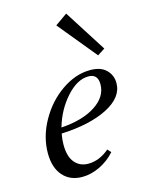

<svg xmlns="http://www.w3.org/2000/svg" viewBox="-108 -751 617 827"><g transform="rotate(-15 200.5 -338.0)"><path d="M356 -477.1 215.3 -648.4 269.5 -686.5 389.2 -498.5ZM155.3 11.2Q101.1 11.2 69.3 -25.1Q37.6 -61.5 37.6 -125.5Q37.6 -198.7 76.7 -268.6Q115.7 -338.4 178.2 -381.6Q240.7 -424.8 306.2 -424.8Q352.5 -424.8 377 -400.9Q401.4 -377 401.4 -341.8Q401.4 -278.3 322.8 -238Q244.1 -197.8 117.2 -192.4Q112.3 -168.5 112.3 -143.6Q112.3 -90.3 135 -63.7Q157.7 -37.1 194.8 -37.1Q244.6 -37.1 289.1 -75.2L302.7 -59.6Q273.9 -26.9 234.1 -7.8Q194.3 11.2 155.3 11.2ZM291.5 -400.4Q241.2 -400.4 192.6 -345.9Q144 -291.5 123 -217.8Q218.8 -224.1 276.1 -261.5Q333.5 -298.8 333.5 -354.5Q333.5 -400.4 291.5 -400.4Z"/></g></svg>

Font: Elstob 18pt
Style: Italic
Weight: 400
Italic angle: -20°
Designer: Peter S. Baker
Version: Version 1.015